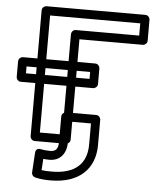

<svg xmlns="http://www.w3.org/2000/svg" viewBox="-63 -789 889 1080"><g transform="rotate(5 382.0 -249.0)"><path d="M689 -617H331C316 -617 306 -603 306 -592V-25H180V-686H689ZM714 -567C725 -567 739 -577 739 -592V-711C739 -722 729 -736 714 -736H155C144 -736 130 -726 130 -711V0C130 11 140 25 155 25H331C342 25 356 15 356 0V-567ZM432 -350H73V-389H432ZM457 -300C468 -300 482 -310 482 -325V-414C482 -425 472 -439 457 -439H48C37 -439 23 -429 23 -414V-325C23 -314 33 -300 48 -300ZM246 123C314 123 342 71 342 17V-101H462V17C462 125 400 188 264 188C241 188 224 187 208 185L212 121C223 122 234 123 246 123ZM246 73C226 73 208 71 194 68C168 62 163 83 163 90L156 203C155 214 164 226 176 229C206 236 230 238 264 238C421 238 512 154 512 17V-126C512 -137 502 -151 487 -151H317C306 -151 292 -141 292 -126V17C292 56 280 73 246 73Z"/></g></svg>

Font: Asimov
Style: XWidOu
Weight: 500
Designer: Google
Version: Version 2.000980; 2014